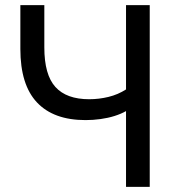

<svg xmlns="http://www.w3.org/2000/svg" viewBox="-20 -725 688 745"><path d="M469 0V-294Q450 -283 424.5 -275Q399 -267 370 -263Q341 -259 312 -259Q188 -259 123.5 -327.5Q59 -396 59 -535V-705H152V-541Q152 -435 195 -387.5Q238 -340 326 -340Q364 -340 401 -349Q438 -358 469 -378V-705H561V0Z"/></svg>

Font: Nunito Sans 10pt SemiCondensed Medium
Style: Regular
Weight: 500
Width: 4
Designer: Vernon Adams
Foundry: Vernon Adams
Version: Version 3.101;gftools[0.9.27]